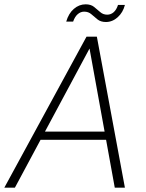

<svg xmlns="http://www.w3.org/2000/svg" viewBox="-30 -870 677 890"><path d="M-10 0 371 -700H419L549 0H502L385 -645L39 0ZM129 -222 149 -260H480L488 -222ZM277 -770Q288 -808 312.5 -829Q337 -850 367 -850Q391 -850 406 -838Q421 -826 434.5 -814Q448 -802 467 -802Q484 -802 497 -813.5Q510 -825 517 -847H549Q540 -812 515.5 -790Q491 -768 461 -768Q437 -768 422 -780Q407 -792 393.5 -804Q380 -816 360 -816Q344 -816 330.5 -804.5Q317 -793 309 -770Z"/></svg>

Font: DM Sans ExtraLight
Style: Italic
Weight: 250
Italic angle: -10°
Designer: Colophon Foundry, Jonny Pinhorn
Foundry: Colophon Foundry
Version: Version 4.004;gftools[0.9.30]